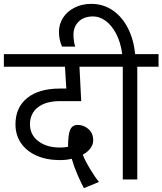

<svg xmlns="http://www.w3.org/2000/svg" viewBox="-30 -928 840 993"><path d="M50 -285Q50 -372 110.5 -421Q171 -470 280 -470H313L306 -583H-10V-648H515V-583H381L390 -405H280Q207 -405 166 -373Q125 -341 125 -285Q125 -231 168 -198Q211 -165 280 -165Q306 -165 322 -169Q322 -234 333.5 -258Q345 -282 372 -282Q402 -282 427 -261Q452 -240 452 -202Q452 -181 438 -161.5Q424 -142 398 -128Q411 -95 437.5 -51.5Q464 -8 482 13L404 45Q390 20 371 -24Q352 -68 341 -107Q314 -100 280 -100Q212 -100 159.5 -123Q107 -146 78.5 -188Q50 -230 50 -285Z M275 -764Q275 -803 296 -836Q317 -869 355.5 -888.5Q394 -908 442 -908Q504 -908 553 -874.5Q602 -841 632 -781.5Q662 -722 669 -648H790V-583H680V0H605V-583H495V-648H602Q594 -710 570.5 -754Q547 -798 516 -820.5Q485 -843 452 -843Q404 -843 377 -816.5Q350 -790 350 -748Q350 -732 352.5 -714.5Q355 -697 359 -687H291Q275 -721 275 -764Z"/></svg>

Font: Madhuban Light
Style: Regular
Weight: 300
Designer: jaikishan Patel
Foundry: MagicType
Version: Version 1.000